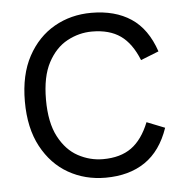

<svg xmlns="http://www.w3.org/2000/svg" viewBox="-44 -561 589 616"><g transform="rotate(-5 250.5 -253.5)"><path d="M272 12Q206 12 152.5 -18.5Q99 -49 67 -108.5Q35 -168 35 -254Q35 -340 67 -399Q99 -458 152.5 -488.5Q206 -519 272 -519Q348 -519 399.5 -485Q451 -451 476 -377L418 -354Q396 -409 360.5 -434Q325 -459 269 -459Q227 -459 189 -438.5Q151 -418 127 -373Q103 -328 103 -254Q103 -180 127 -134.5Q151 -89 189 -68.5Q227 -48 269 -48Q325 -48 360.5 -73.5Q396 -99 418 -154L476 -131Q451 -58 399.5 -23Q348 12 272 12Z"/></g></svg>

Font: TikTok Sans Light
Style: Regular
Weight: 300
Version: Version 4.000